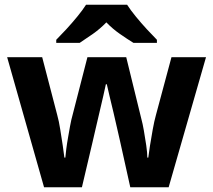

<svg xmlns="http://www.w3.org/2000/svg" viewBox="-20 -786 895 806"><path d="M484.1 -192.8Q480.1 -209.9 472.6 -243.2Q465.1 -276.5 456.2 -314.6Q447.3 -352.8 439.3 -385Q431.4 -417.3 428.4 -432.2H424.4Q421.4 -417.3 414 -385Q406.6 -352.8 397.6 -314.6Q388.7 -276.5 380.8 -242.7Q372.8 -208.9 368.8 -190.8L323.9 0H164.9L10 -545.9H157.1L220.3 -303.1Q227.3 -278.1 232.8 -243.2Q238.3 -208.2 243.3 -175.8Q248.3 -143.4 250.3 -124.4H254.3Q255.4 -138.4 258.4 -161.8Q261.4 -185.2 265.9 -210.1Q270.4 -235.1 273.9 -255.6Q277.5 -276.1 279.5 -283.2L347 -545.9H509.9L574.3 -283.2Q578.4 -269.1 583.9 -238.1Q589.4 -207.2 594 -175.3Q598.5 -143.5 598.5 -124.5H602.5Q604.5 -141.5 609.5 -173.8Q614.5 -206.2 621.1 -242.1Q627.6 -278.1 634.6 -303.1L699.8 -545.9H844.8L688 0H526.9ZM513.7 -766Q527.7 -744 550.2 -716.5Q572.7 -689 596.7 -663Q620.7 -637 638.7 -619V-606H540.3Q514.3 -622 483.4 -643.5Q452.4 -665.1 426.4 -692.1Q400.4 -665.1 370.4 -644Q340.5 -623 314.5 -606H216.1V-619Q235.1 -638 258.6 -663.5Q282.1 -689 304.6 -716.5Q327.1 -744 341.1 -766Z"/></svg>

Font: Noto Sans Hebrew
Style: Regular
Weight: 400
Designer: Monotype Design Team
Foundry: Monotype Imaging Inc.
Version: Version 2.003;January 10, 2023;FontCreator 14.0.0.2877 64-bi